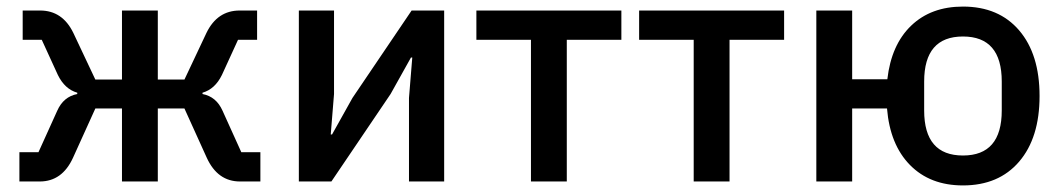

<svg xmlns="http://www.w3.org/2000/svg" viewBox="-20 -552 3225 584"><path d="M39 0V-89H97L154 -215Q173 -258 215 -266V-270Q177 -281 156 -324L107 -431H49V-520H102Q170 -520 203 -452L270 -310H351V-520H460V-310H541L608 -452Q641 -520 709 -520H762V-431H704L655 -324Q634 -281 596 -270V-266Q638 -258 657 -215L714 -89H772V0H710Q642 0 609 -72L541 -222H460V0H351V-222H270L202 -72Q169 0 101 0Z M889 0V-520H996V-266L986 -143H990L1052 -254L1232 -520H1331V0H1224V-254L1234 -377H1230L1168 -266L988 0Z M1595 0V-431H1429V-520H1870V-431H1704V0Z M2090 0V-431H1924V-520H2365V-431H2199V0Z M2909 12Q2809 12 2748 -50Q2687 -112 2678 -222H2572V0H2463V-520H2572V-311H2679Q2691 -416 2751.5 -474Q2812 -532 2909 -532Q3018 -532 3080 -459.5Q3142 -387 3142 -260Q3142 -133 3080 -60.5Q3018 12 2909 12ZM3027 -216V-304Q3027 -441 2909 -441Q2791 -441 2791 -304V-216Q2791 -79 2909 -79Q3027 -79 3027 -216Z"/></svg>

Font: IBM Plex Sans Medm
Style: Regular
Weight: 500
Designer: Mike Abbink, Paul van der Laan, Pieter van Rosmalen
Foundry: Bold Monday
Version: Version 3.005